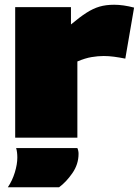

<svg xmlns="http://www.w3.org/2000/svg" viewBox="-20 -580 592 809"><path d="M279 -550V-477Q316 -508 344 -526Q372 -544 399 -552Q426 -560 461 -560Q499 -560 545 -548L508 -333Q483 -338 460.5 -341Q438 -344 417 -344Q393 -344 366 -339.5Q339 -335 306 -321V0H44V-550ZM13 209Q32 181 42.5 146.5Q53 112 53 84Q53 60 48 44H306Q311 55 311 68Q311 112 285 149.5Q259 187 229 209Z"/></svg>

Font: Georama Extended Black
Style: Regular
Weight: 900
Width: 7
Designer: Jean-Baptiste Levee
Foundry: Production Type
Version: Version 1.000